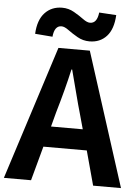

<svg xmlns="http://www.w3.org/2000/svg" viewBox="-66 -1011 773 1059"><g transform="rotate(5 320.0 -481.5)"><path d="M440.4 -954.1 535.2 -948.2Q531.2 -870.1 495.1 -830.6Q459 -791 400.4 -791Q364.3 -791 333.5 -808.6Q302.7 -826.2 279.8 -843.3Q256.8 -860.4 240.2 -860.4Q201.2 -860.4 195.3 -798.8L98.6 -806.6Q102.5 -883.8 139.6 -923.3Q176.8 -962.9 235.4 -962.9Q270.5 -962.9 301.3 -945.3Q332 -927.7 355 -910.6Q377.9 -893.6 394.5 -893.6Q433.6 -893.6 440.4 -954.1ZM230.5 -304.7H406.2L383.8 -385.7Q371.1 -428.7 349.6 -512.2Q328.1 -595.7 319.3 -627.9H315.4Q290 -514.6 252 -385.7ZM490.2 0 438.5 -190.4H198.2L146.5 0H-3.9L233.4 -740.2H407.2L644.5 0Z"/></g></svg>

Font: Nasu
Style: Bold
Weight: 700
Designer: Ryoko NISHIZUKA (kana &amp; ideographs); Paul D. Hunt (Latin, Greek &amp; Cyrillic); Wenlong ZHANG (bopomofo); Sandoll C
Version: Version 2014.1215